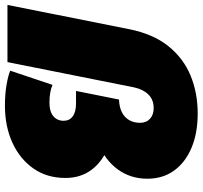

<svg xmlns="http://www.w3.org/2000/svg" viewBox="-46 -750 802 759"><g transform="rotate(90 354.5 -371.0)"><path d="M393 10Q347 10 310 3.5Q273 -3 255 -11L311 -178Q325 -172 342.5 -169Q360 -166 380 -166Q404 -166 420 -172.5Q436 -179 444.5 -192Q453 -205 453 -222Q453 -245 435.5 -258Q418 -271 385 -271H335L369 -441Q399 -442 419.5 -452.5Q440 -463 450.5 -481.5Q461 -500 461 -524Q461 -549 445 -563.5Q429 -578 403 -578Q370 -578 349.5 -557.5Q329 -537 321 -501L221 0H-5L91 -482Q110 -576 157.5 -635.5Q205 -695 273.5 -723.5Q342 -752 424 -752Q502 -752 560 -727.5Q618 -703 650 -658.5Q682 -614 682 -553Q682 -487 645.5 -436.5Q609 -386 540.5 -357.5Q472 -329 374 -329L421 -421Q500 -421 557.5 -398Q615 -375 647 -332Q679 -289 679 -229Q679 -156 641.5 -102.5Q604 -49 539.5 -19.5Q475 10 393 10Z"/></g></svg>

Font: Montserrat Thin Black
Style: Italic
Weight: 900
Italic angle: -11.3°
Version: Version 9.000